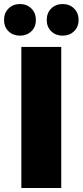

<svg xmlns="http://www.w3.org/2000/svg" viewBox="-36 -933 410 953"><path d="M70 -700H268V0H70ZM-16 -834Q-16 -869 6.5 -891Q29 -913 63 -913Q97 -913 119.5 -891Q142 -869 142 -834Q142 -799 119.5 -777.5Q97 -756 63 -756Q29 -756 6.5 -777.5Q-16 -799 -16 -834ZM196 -834Q196 -869 218.5 -891Q241 -913 275 -913Q309 -913 331.5 -891Q354 -869 354 -834Q354 -799 331.5 -777.5Q309 -756 275 -756Q241 -756 218.5 -777.5Q196 -799 196 -834Z"/></svg>

Font: Idrija
Style: Regular
Weight: 800
Designer: Julieta Ulanovsky
Foundry: Julieta Ulanovsky
Version: Version 7.200